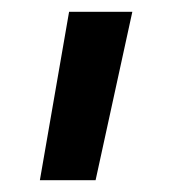

<svg xmlns="http://www.w3.org/2000/svg" viewBox="-20 -777 292 326"><path d="M142.3 -471H47.7L97.3 -757H204.7Z"/></svg>

Font: 42dot Sans Light
Style: Regular
Weight: 300
Designer: 42dot
Version: Version 1.000